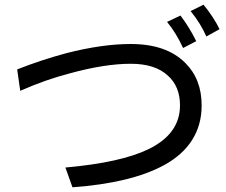

<svg xmlns="http://www.w3.org/2000/svg" viewBox="-20 -757 960 816"><path d="M857 -602Q833 -657 790 -710L845 -737Q889 -683 913 -633ZM758 -553Q730 -615 690 -664L747 -691Q785 -641 814 -582ZM258 -45Q494 -66 611 -123Q745 -188 745 -309Q745 -390 693 -436Q639 -486 536 -486Q425 -486 276 -445Q172 -418 66 -371L53 -462Q154 -502 262 -531Q414 -570 536 -570Q687 -570 767 -490Q837 -421 837 -309Q837 -226 796.5 -162Q756 -98 677 -55Q537 21 288 39Z"/></svg>

Font: LINE Seed Sans KR Regular
Style: Regular
Weight: 400
Designer: LINE VX Design & Sandoll Inc & Dalton Maag Ltd
Foundry: Sandoll Inc.
Version: Version 1.000